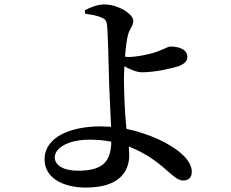

<svg xmlns="http://www.w3.org/2000/svg" viewBox="-20 -801 1040 866"><path d="M364 -739C385 -736 416 -732 437 -722C455 -715 461 -707 463 -686C466 -662 470 -528 471 -469C472 -407 478 -308 481 -229L434 -231C300 -231 181 -184 181 -82C181 -1 260 45 368 45C511 45 563 -21 563 -102L561 -140C587 -130 612 -118 634 -105C730 -50 765 13 806 13C830 13 845 1 845 -27C845 -86 765 -140 696 -172C656 -190 607 -208 550 -220V-223C542 -298 539 -404 539 -451L541 -502C565 -489 595 -475 620 -475C684 -475 760 -494 787 -503C815 -514 825 -528 825 -544C825 -579 787 -591 748 -591C738 -591 719 -579 686 -567C649 -554 592 -544 560 -544L544 -545C547 -586 552 -626 558 -646C566 -674 581 -683 581 -707C581 -739 512 -781 450 -781C419 -781 387 -767 363 -755ZM482 -162C480 -71 443 -31 331 -31C266 -31 227 -56 227 -91C227 -134 288 -171 384 -171C419 -171 452 -168 482 -162Z"/></svg>

Font: Noto Serif SC SemiBold
Style: Regular
Weight: 600
Designer: Ryoko NISHIZUKA 西塚涼子 (kana & ideographs); Frank Grießhammer (Latin, Greek & Cyrillic); Wenlong ZHANG 张文龙 (bopomofo); San
Foundry: Adobe
Version: Version 2.001;hotconv 1.1.0;makeotfexe 2.6.0